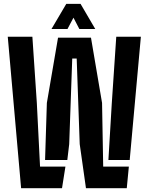

<svg xmlns="http://www.w3.org/2000/svg" viewBox="-20 -994 784 1014"><path d="M91.5 0 21 -800H151L174.5 -450.5L191.5 -114H325.5L307.5 0ZM552.5 -149 570.5 -450.5 594 -800H724L665 -149ZM434 0 401 -233 385 -685H361.5L345.5 -233L335.5 -149H218L227.5 -450.5L286.5 -795H460.5L519 -450.5L525 -114H660.5L649.5 0ZM252 -841 330 -973.5H405.5L483 -841H399L368 -900.5L336.5 -841Z"/></svg>

Font: Big Shoulders Stencil Display ExtraBold
Style: Regular
Weight: 800
Designer: Patric King
Foundry: XO Type Co
Version: Version 1.000